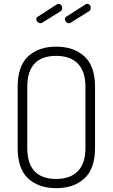

<svg xmlns="http://www.w3.org/2000/svg" viewBox="-20 -974 587 1000"><path d="M72 -204V-521Q72 -630 126.5 -680.5Q181 -731 273 -731Q364 -731 419.5 -680.5Q475 -630 475 -521V-204Q475 -95 419.5 -44.5Q364 6 273 6Q181 6 126.5 -44.5Q72 -95 72 -204ZM122 -204Q122 -42 273 -42Q346 -42 385.5 -82.5Q425 -123 425 -204V-521Q425 -602 385.5 -642.5Q346 -683 273 -683Q122 -683 122 -521ZM169 -874Q169 -883 177 -887L276 -951Q280 -954 285 -954Q293 -954 298.5 -947.5Q304 -941 304 -933Q304 -922 295 -915L202 -857Q197 -853 191 -853Q183 -853 176 -859.5Q169 -866 169 -874ZM318 -874Q318 -883 325 -887L425 -951Q428 -954 433 -954Q442 -954 447.5 -948Q453 -942 453 -933Q453 -922 443 -915L350 -857Q346 -853 340 -853Q331 -853 324.5 -859.5Q318 -866 318 -874Z"/></svg>

Font: Terminal Dosis
Style: Light
Weight: 300
Designer: EdgarTolentino, PabloImpallari, IginoMarini
Foundry: EdgarTolentino, PabloImpallari, IginoMarini
Version: Version 1.006